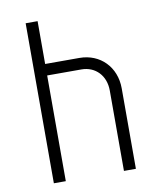

<svg xmlns="http://www.w3.org/2000/svg" viewBox="-81 -775 701 839"><g transform="rotate(-10 270.0 -355.0)"><path d="M90 0H143V-469H295C357 -469 401 -423 401 -357V0H454V-357C454 -452 387 -520 295 -520H143V-710H90Z"/></g></svg>

Font: Grotesk 01 Extrafine
Style: Bold
Weight: 400
Designer: Frank Adebiaye, contributions by Jérémy Landes, Ariel Martín Pérez
Foundry: Velvetyne Type Foundry
Version: Version 3.000;Glyphs 3.1.2 (3150)